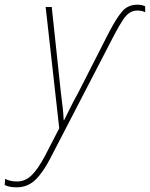

<svg xmlns="http://www.w3.org/2000/svg" viewBox="-134 -557 640 820"><path d="M-63 243Q-95 243 -114 233L-112 207Q-102 212 -90 215Q-78 218 -61 218Q-27 218 0 192.5Q27 167 58 109L119 -9L61 -527H87L126 -161Q131 -125 134 -95.5Q137 -66 138 -44H140Q151 -66 165.5 -95.5Q180 -125 199 -159L332 -420Q364 -481 388.5 -509Q413 -537 453 -537Q472 -537 486 -530V-505Q471 -512 453 -512Q434 -512 419.5 -502.5Q405 -493 390 -470.5Q375 -448 354 -408L81 119Q49 181 16 212Q-17 243 -63 243Z"/></svg>

Font: Noto Sans SemiCondensed Thin
Style: Italic
Weight: 100
Width: 4
Italic angle: -12°
Designer: Monotype Design Team
Foundry: Monotype Imaging Inc.
Version: Version 2.013; ttfautohint (v1.8.4.7-5d5b)